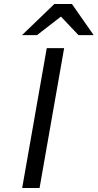

<svg xmlns="http://www.w3.org/2000/svg" viewBox="-20 -941 489 961"><path d="M91 0 214 -700H301L178 0ZM90 -765 252 -921H340L449 -765H373L285 -858L165 -765Z"/></svg>

Font: Overpass
Style: Italic
Weight: 400
Italic angle: -10°
Designer: Delve Withrington, Dave Bailey, Thomas Jockin
Foundry: Delve Fonts LLC
Version: Version 4.000